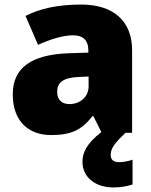

<svg xmlns="http://www.w3.org/2000/svg" viewBox="-20 -583 663 843"><path d="M562 227V118C548 124 521 129 504 129C481 129 466 121 466 97C466 67 486 43 531 0H560V-363C560 -491 477 -563 337 -563C236 -563 156 -546 92 -513L147 -386C201 -411 257 -428 301 -428C342 -428 368 -409 368 -360V-352L276 -349C120 -342 36 -287 36 -169C36 -48 108 10 204 10C296 10 339 -14 386 -73H390L425 -3C360 47 342 88 342 127C342 197 401 240 477 240C513 240 540 234 562 227ZM369 -247V-204C369 -157 331 -126 285 -126C253 -126 231 -143 231 -180C231 -220 256 -242 325 -245Z"/></svg>

Font: Noto Sans UI Black
Style: Regular
Weight: 900
Designer: Monotype Design Team
Foundry: Monotype Imaging Inc.
Version: Version 1.901